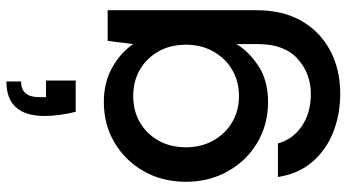

<svg xmlns="http://www.w3.org/2000/svg" viewBox="-262 -591 1085 601"><g transform="rotate(-90 280.5 -290.5)"><path d="M231 -596Q218 -649 218 -693Q218 -813 326 -813V-767Q277 -767 277 -711V-689H329V-596ZM288 232Q224 232 168.5 210.5Q113 189 75 145.5Q37 102 27 37H132Q145 84 186.5 112Q228 140 287 140Q351 140 397 98.5Q443 57 443 -26V-93Q420 -54 374.5 -24Q329 6 261 6Q191 6 134.5 -27.5Q78 -61 45 -119.5Q12 -178 12 -251Q12 -325 45 -383Q78 -441 134.5 -474.5Q191 -508 262 -508Q323 -508 370 -481.5Q417 -455 443 -416L453 -496H549V-30Q549 54 514.5 112.5Q480 171 421 201.5Q362 232 288 232ZM280 -85Q327 -85 363 -106.5Q399 -128 420 -165.5Q441 -203 441 -251Q441 -300 420 -337Q399 -374 363 -395Q327 -416 280 -416Q234 -416 198 -395Q162 -374 141 -337Q120 -300 120 -251Q120 -203 141 -165.5Q162 -128 198 -106.5Q234 -85 280 -85Z"/></g></svg>

Font: Firefly Display Medium
Style: Regular
Weight: 500
Designer: Colophon Foundry, Jonny Pinhorn
Foundry: Colophon Foundry
Version: Version 1.200; ttfautohint (v1.8.3)